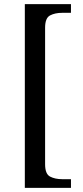

<svg xmlns="http://www.w3.org/2000/svg" viewBox="-20 -780 400 928"><path d="M100 128V-760H323V-718H280Q246 -718 222 -705.5Q198 -693 198 -646V14Q198 61 222 73.5Q246 86 280 86H323V128Z"/></svg>

Font: Noto Serif Toto
Style: Regular
Weight: 400
Designer: Monotype Design Team
Foundry: Monotype Imaging Inc.
Version: Version 2.001